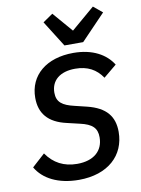

<svg xmlns="http://www.w3.org/2000/svg" viewBox="-102 -1020 805 1100"><g transform="rotate(-10 300.0 -470.0)"><path d="M267 12C436 12 538 -83 538 -220C538 -309 494 -366 385 -393L315 -410C246 -426 214 -449 214 -504C214 -575 266 -619 355 -619C427 -619 477 -591 512 -539L588 -602C549 -665 473 -710 360 -710C204 -710 101 -626 101 -494C101 -405 147 -345 255 -321L327 -304C399 -288 425 -261 425 -208C425 -129 369 -80 273 -80C196 -80 137 -111 95 -172L20 -104C61 -33 147 12 267 12ZM427 -761 569 -909 517 -952 381 -836 281 -952 223 -912 318 -761Z"/></g></svg>

Font: IBM Mono Medium
Style: Italic
Weight: 500
Italic angle: -9°
Monospace: yes
Designer: Mike Abbink, Paul van der Laan, Pieter van Rosmalen
Foundry: Bold Monday
Version: Version 2.3